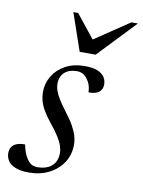

<svg xmlns="http://www.w3.org/2000/svg" viewBox="-90 -761 617 828"><g transform="rotate(10 219.0 -347.0)"><path d="M57.5 -106.5Q61.5 -87.5 66.5 -73Q71.5 -58.5 81.5 -44Q92 -29 102.8 -24Q113.5 -19 126 -19Q152.5 -19 171.8 -27.8Q191 -36.5 201.5 -53.5Q212 -70.5 212 -95Q212 -110 206.5 -126.8Q201 -143.5 188.2 -164.2Q175.5 -185 152.5 -213Q130 -241 117 -263.2Q104 -285.5 99 -304.8Q94 -324 94 -342Q94 -381 113.5 -413.2Q133 -445.5 168.8 -464.8Q204.5 -484 253 -484Q288 -484 308.8 -475.5Q329.5 -467 339 -452.8Q348.5 -438.5 348.5 -420Q348.5 -406.5 342.2 -396.2Q336 -386 322.8 -380.5Q309.5 -375 288 -375Q287 -395 282.5 -407.8Q278 -420.5 268.5 -433Q259.5 -445 248.2 -450.8Q237 -456.5 223 -456.5Q189.5 -456.5 169.5 -438.8Q149.5 -421 149.5 -387.5Q149.5 -374.5 154.5 -359.2Q159.5 -344 172 -323.5Q184.5 -303 206.5 -274Q229 -245 241.8 -221.8Q254.5 -198.5 260 -179.2Q265.5 -160 265.5 -141.5Q265.5 -97.5 243.2 -63.5Q221 -29.5 182.5 -9.8Q144 10 94.5 10Q58 10 35.5 1Q13 -8 2.8 -23.2Q-7.5 -38.5 -7.5 -57Q-7.5 -73 -0.5 -84Q6.5 -95 21 -100.8Q35.5 -106.5 57.5 -106.5ZM446 -704.5 290 -540.5H220L163.5 -704.5H184.5L275.5 -590.5H248L417.5 -704.5Z"/></g></svg>

Font: Newsreader 48pt
Style: Italic
Weight: 400
Italic angle: -17°
Version: Version 1.003